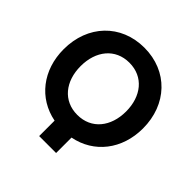

<svg xmlns="http://www.w3.org/2000/svg" viewBox="-225 -914 1237 1237"><g transform="rotate(45 394.0 -295.0)"><path d="M32.7 -361.3C32.7 -170.9 145.5 -27.3 316.9 5.9V146.5H471.2V5.9C642.6 -27.3 755.4 -170.9 755.4 -361.3C755.4 -579.1 607.9 -735.8 394 -735.8C180.2 -735.8 32.7 -579.1 32.7 -361.3ZM187 -361.3C187 -499.5 265.6 -599.1 394 -599.1C522.5 -599.1 601.1 -499.5 601.1 -361.3C601.1 -223.1 522.5 -123.5 394 -123.5C265.6 -123.5 187 -223.1 187 -361.3Z"/></g></svg>

Font: Giphurs ExtraBold
Style: Regular
Weight: 800
Version: Version 1.000